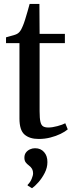

<svg xmlns="http://www.w3.org/2000/svg" viewBox="-20 -694 369 972"><path d="M176 9.5Q130 9.5 104.2 -12.8Q78.5 -35 78.5 -94V-475.5H10.5V-505Q18 -507.5 29 -510.2Q40 -513 50.5 -516.2Q61 -519.5 66.5 -522.5Q73.5 -526.5 78.5 -532.2Q83.5 -538 87.8 -545.8Q92 -553.5 95.5 -562.5Q100.5 -574 106.8 -593.8Q113 -613.5 119.2 -635.2Q125.5 -657 130 -674H179.5L180.5 -522.5H308.5V-475.5H180.5V-130.5Q180.5 -94.5 184.8 -77Q189 -59.5 198.8 -54Q208.5 -48.5 225 -48.5Q244.5 -48.5 270.5 -55.5Q296.5 -62.5 310.5 -70L323 -39Q309.5 -27.5 286.5 -16.2Q263.5 -5 235.2 2.2Q207 9.5 176 9.5ZM220 127Q220 155 206.2 181.8Q192.5 208.5 174.2 229Q156 249.5 142.5 258.5H141.5L120 245.5V241.5Q133 229 140.2 211.8Q147.5 194.5 147.5 183Q147.5 171 142.5 161.5Q137.5 152 125.5 143Q116.5 136.5 110 127.8Q103.5 119 103.5 104.5Q103.5 88.5 111.5 78Q119.5 67.5 131.8 62Q144 56.5 156 56.5H158.5Q186 56.5 203.2 76Q220.5 95.5 220 127Z"/></svg>

Font: Merriweather 96pt
Style: Regular
Weight: 400
Version: Version 2.100